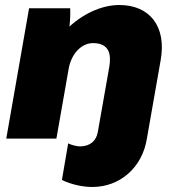

<svg xmlns="http://www.w3.org/2000/svg" viewBox="-20 -553 692 766"><path d="M5 0H205L254 -279C264 -336 303 -381 351 -381C418 -381 424 -334 416 -286L370 -25C363 10 340 29 303 31C289 32 266 26 252 19L227 165C268 185 315 193 348 193C460 193 548 114 566 0L621 -313C645 -448 577 -533 456 -533C396 -533 323 -507 257 -447C260 -473 261 -498 260 -520H96Z"/></svg>

Font: Fixel Display Black
Style: Italic
Weight: 900
Italic angle: -10°
Designer: AlfaBravo + MacPaw
Foundry: Kyrylo Tkachov, Marchela Mozhyna, Serhii Makarenko, Maria Weinstein, Zakhar Kryvoshyya
Version: Version 1.210;Glyphs 3.2 (3217)